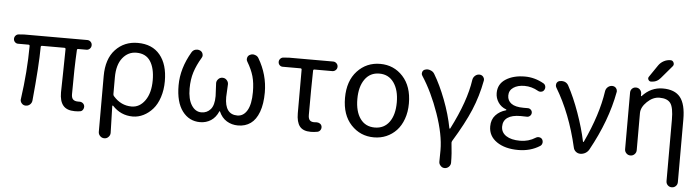

<svg xmlns="http://www.w3.org/2000/svg" viewBox="-54 -1030 5398 1482"><g transform="rotate(5 2644.5 -289.5)"><path d="M541 12.7Q479.5 12.7 451.2 -21Q422.9 -54.7 422.9 -122.1Q422.9 -148.4 425.8 -272.5Q428.7 -396.5 428.7 -458Q428.7 -467.8 418.9 -467.8H246.1Q236.3 -467.8 236.3 -458Q235.4 -312.5 209 -41Q207 -21.5 192.4 -8.8Q178.7 2.9 161.1 2.9Q159.2 2.9 158.2 2.9Q139.6 2 127.9 -12.7Q118.2 -24.4 118.2 -39.1Q118.2 -42 119.1 -45.9Q149.4 -260.7 150.4 -458Q150.4 -467.8 140.6 -467.8H59.6Q45.9 -467.8 35.6 -478Q25.4 -488.3 25.4 -502.9Q25.4 -517.6 35.2 -528.3Q44.9 -539.1 59.6 -540L102.5 -543H589.8Q605.5 -543 616.2 -532.2Q627 -521.5 627 -505.9Q627 -490.2 616.2 -479Q605.5 -467.8 589.8 -467.8H526.4Q516.6 -467.8 516.6 -458Q508.8 -317.4 508.8 -116.2Q508.8 -87.9 521.5 -75.7Q534.2 -63.5 559.6 -63.5Q564.5 -63.5 569.3 -63.5Q584 -64.5 595.7 -56.2Q607.4 -47.9 610.4 -33.2Q612.3 -18.6 604.5 -5.4Q596.7 7.8 582 9.8Q563.5 12.7 541 12.7Z M740.2 155.3V-276.4Q740.2 -410.2 808.1 -482.4Q876 -554.7 980.5 -554.7Q1092.8 -554.7 1153.3 -481.4Q1213.9 -408.2 1213.9 -278.3Q1213.9 -210.9 1195.3 -154.3Q1176.8 -97.7 1145 -61.5Q1113.3 -25.4 1073.2 -5.4Q1033.2 14.6 990.2 14.6Q897.5 14.6 833 -54.7Q831.1 -56.6 828.6 -55.7Q826.2 -54.7 826.2 -52.7Q832 115.2 832 155.3Q832 173.8 818.4 187.5Q805.7 201.2 786.6 201.2Q767.6 201.2 753.9 187.5Q740.2 173.8 740.2 155.3ZM974.6 -61.5Q1037.1 -61.5 1078.6 -120.1Q1120.1 -178.7 1120.1 -277.3Q1120.1 -371.1 1085 -424.8Q1049.8 -478.5 976.6 -478.5Q912.1 -478.5 869.6 -425.3Q827.1 -372.1 827.1 -274.4V-144.5Q827.1 -134.8 834 -127.9Q892.6 -61.5 974.6 -61.5Z M1511.7 12.7Q1426.8 12.7 1374.5 -56.6Q1322.3 -126 1322.3 -255.9Q1322.3 -387.7 1399.4 -518.6Q1409.2 -535.2 1427.7 -541Q1435.5 -543 1443.4 -543Q1454.1 -543 1464.8 -538.1Q1480.5 -530.3 1485.4 -513.7Q1487.3 -507.8 1487.3 -502Q1487.3 -491.2 1480.5 -481.4Q1445.3 -422.9 1427.2 -366.2Q1409.2 -309.6 1409.2 -239.3Q1409.2 -156.2 1439 -109.9Q1468.8 -63.5 1515.6 -63.5Q1558.6 -63.5 1586.4 -95.2Q1614.3 -127 1614.3 -198.2L1609.4 -298.8Q1609.4 -315.4 1622.1 -329.1Q1634.8 -343.8 1655.3 -343.8Q1675.8 -343.8 1688.5 -329.1Q1701.2 -315.4 1701.2 -297.9L1696.3 -198.2Q1696.3 -63.5 1793.9 -63.5Q1841.8 -63.5 1870.1 -111.8Q1898.4 -160.2 1898.4 -253.9Q1898.4 -324.2 1883.8 -376Q1869.1 -427.7 1835 -484.4Q1829.1 -494.1 1829.1 -503.9Q1829.1 -509.8 1831.1 -515.6Q1835.9 -532.2 1852.5 -539.1Q1862.3 -543.9 1873 -543.9Q1880.9 -543.9 1888.7 -541Q1908.2 -536.1 1918 -518.6Q1990.2 -396.5 1990.2 -258.8Q1990.2 -169.9 1967.3 -107.9Q1944.3 -45.9 1903.3 -16.6Q1862.3 12.7 1805.7 12.7Q1756.8 12.7 1717.8 -11.2Q1678.7 -35.2 1658.2 -83Q1657.2 -85 1655.3 -85Q1653.3 -85 1653.3 -83Q1632.8 -35.2 1595.7 -11.2Q1558.6 12.7 1511.7 12.7Z M2369.1 12.7Q2309.6 12.7 2283.7 -20.5Q2257.8 -53.7 2257.8 -122.1V-459Q2257.8 -468.8 2248 -468.8H2110.4Q2095.7 -468.8 2085.9 -479Q2076.2 -489.3 2076.2 -503.9Q2076.2 -517.6 2085.9 -528.3Q2095.7 -539.1 2110.4 -540L2154.3 -543H2495.1Q2509.8 -543 2521 -532.2Q2532.2 -521.5 2532.2 -505.9Q2532.2 -490.2 2521 -479.5Q2509.8 -468.8 2495.1 -468.8H2356.4Q2346.7 -468.8 2346.7 -459Q2343.8 -339.8 2343.8 -116.2Q2343.8 -87.9 2355 -75.7Q2366.2 -63.5 2388.7 -63.5Q2397.5 -63.5 2407.2 -64.5Q2421.9 -65.4 2434.1 -57.6Q2446.3 -49.8 2449.2 -36.1Q2452.1 -20.5 2443.8 -7.8Q2435.5 4.9 2420.9 7.8Q2394.5 12.7 2369.1 12.7Z M2858.4 12.7Q2752.9 12.7 2681.6 -63.5Q2610.4 -139.6 2610.4 -271.5Q2610.4 -403.3 2681.6 -480Q2752.9 -556.6 2858.9 -556.6Q2964.8 -556.6 3035.2 -480Q3105.5 -403.3 3105.5 -271.5Q3105.5 -205.1 3085.9 -150.9Q3066.4 -96.7 3032.7 -61Q2999 -25.4 2954.6 -6.3Q2910.2 12.7 2858.4 12.7ZM3011.7 -271.5Q3011.7 -367.2 2971.2 -424.3Q2930.7 -481.4 2858.9 -481.4Q2787.1 -481.4 2746.6 -424.3Q2706.1 -367.2 2706.1 -271.5Q2706.1 -174.8 2746.1 -119.1Q2786.1 -63.5 2858.4 -63.5Q2930.7 -63.5 2971.2 -119.1Q3011.7 -174.8 3011.7 -271.5Z M3469.7 155.3Q3469.7 173.8 3456.1 187.5Q3442.4 201.2 3422.9 201.2Q3404.3 201.2 3391.6 186.5Q3378.9 173.8 3378.9 156.2Q3378.9 155.3 3378.9 154.3Q3379.9 128.9 3379.9 66.4Q3379.9 -53.7 3323.7 -214.4Q3267.6 -375 3190.4 -493.2Q3184.6 -502 3184.6 -510.7Q3184.6 -516.6 3186.5 -522.5Q3192.4 -539.1 3209 -543Q3217.8 -545.9 3226.6 -545.9Q3238.3 -545.9 3249 -541Q3269.5 -534.2 3280.3 -515.6Q3328.1 -436.5 3370.6 -325.7Q3413.1 -214.8 3433.6 -107.4Q3434.6 -105.5 3437 -105.5Q3439.5 -105.5 3440.4 -107.4Q3553.7 -329.1 3577.1 -495.1Q3580.1 -514.6 3594.7 -527.8Q3609.4 -541 3627.9 -541Q3646.5 -541 3658.2 -527.3Q3667 -516.6 3667 -503.9Q3667 -500 3666 -496.1Q3643.6 -376 3597.7 -266.6Q3551.8 -157.2 3462.9 -11.7Q3458 -2.9 3460 6.8Q3469.7 85.9 3469.7 155.3Z M3976.6 12.7Q3874 12.7 3810.1 -31.2Q3746.1 -75.2 3746.1 -150.4Q3746.1 -203.1 3776.9 -236.8Q3807.6 -270.5 3856.4 -284.2Q3859.4 -285.2 3859.4 -287.6Q3859.4 -290 3857.4 -291Q3817.4 -305.7 3795.4 -338.9Q3773.4 -372.1 3773.4 -411.1Q3773.4 -481.4 3832.5 -519Q3891.6 -556.6 3980.5 -556.6Q4056.6 -556.6 4127 -516.6Q4139.6 -508.8 4142.6 -494.1Q4145.5 -479.5 4137.7 -466.8Q4130.9 -454.1 4116.2 -451.2Q4101.6 -448.2 4089.8 -455.1Q4039.1 -484.4 3983.4 -484.4Q3930.7 -484.4 3897.5 -461.9Q3864.3 -439.5 3864.3 -399.4Q3864.3 -360.4 3895 -337.9Q3925.8 -315.4 3989.3 -315.4Q4004.9 -315.4 4020.5 -315.4Q4035.2 -316.4 4045.9 -306.6Q4056.6 -296.9 4056.6 -282.7Q4056.6 -268.6 4045.9 -258.3Q4035.2 -248 4020.5 -249Q3996.1 -250 3972.7 -250Q3906.2 -250 3872.1 -226.1Q3837.9 -202.1 3837.9 -156.7Q3837.9 -111.3 3877 -85.4Q3916 -59.6 3985.4 -59.6Q4050.8 -59.6 4104.5 -93.8Q4117.2 -101.6 4131.8 -99.1Q4146.5 -96.7 4154.3 -85Q4160.2 -75.2 4160.2 -64.5Q4160.2 -60.5 4159.2 -56.6Q4156.2 -41 4143.6 -33.2Q4071.3 12.7 3976.6 12.7Z M4524.4 -39.1Q4514.6 -21.5 4496.6 -10.7Q4478.5 0 4457 0Q4437.5 0 4422.4 -12.2Q4407.2 -24.4 4403.3 -43.9Q4343.8 -302.7 4228.5 -493.2Q4223.6 -502 4223.6 -511.7Q4223.6 -517.6 4225.6 -524.4Q4232.4 -541 4249 -544.9Q4256.8 -546.9 4265.6 -546.9Q4277.3 -546.9 4289.1 -543Q4308.6 -535.2 4318.4 -516.6Q4365.2 -430.7 4406.7 -314.5Q4448.2 -198.2 4469.7 -95.7Q4470.7 -92.8 4473.1 -92.8Q4475.6 -92.8 4476.6 -95.7Q4579.1 -314.5 4605.5 -497.1Q4608.4 -516.6 4623 -529.8Q4637.7 -543 4657.2 -543Q4675.8 -543 4687.5 -529.3Q4696.3 -518.6 4696.3 -504.9Q4696.3 -502 4695.3 -498Q4654.3 -274.4 4524.4 -39.1Z M4996.1 -731.4Q5011.7 -753.9 5036.1 -767.1Q5060.5 -780.3 5088.9 -780.3Q5105.5 -780.3 5112.8 -764.2Q5120.1 -748 5109.4 -735.4L5025.4 -636.7Q4997.1 -602.5 4952.1 -602.5Q4938.5 -602.5 4931.6 -615.2Q4924.8 -627.9 4933.6 -639.6ZM5048.8 -557.6Q5141.6 -557.6 5184.1 -504.4Q5226.6 -451.2 5226.6 -333V152.3Q5226.6 170.9 5213.9 183.6Q5201.2 196.3 5182.6 196.3Q5164.1 196.3 5151.4 183.6Q5138.7 170.9 5138.7 152.3V-323.2Q5138.7 -418 5114.3 -451.2Q5089.8 -484.4 5029.3 -484.4Q4978.5 -484.4 4933.6 -441.4Q4888.7 -398.4 4888.7 -352.5V-65.4Q4888.7 -46.9 4875.5 -33.7Q4862.3 -20.5 4843.8 -20.5Q4825.2 -20.5 4812 -33.7Q4798.8 -46.9 4798.8 -65.4V-503.9Q4798.8 -522.5 4811 -534.7Q4823.2 -546.9 4840.8 -546.9Q4859.4 -546.9 4871.6 -534.7Q4883.8 -522.5 4884.8 -504.9V-486.3Q4884.8 -484.4 4886.2 -483.9Q4887.7 -483.4 4889.6 -484.4Q4956.1 -557.6 5048.8 -557.6Z"/></g></svg>

Font: Gen Jyuu GothicX Regular
Style: Regular
Weight: 400
Designer: [Source Han Sans]
Ryoko NISHIZUKA  (kana & ideographs); Paul D. Hunt (Latin, Greek & Cyrillic); Wenlong ZHANG  (bopomofo
Version: Version 1.002.20150607